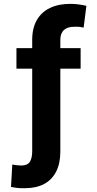

<svg xmlns="http://www.w3.org/2000/svg" viewBox="-20 -780 509 1004"><path d="M401.6 -528.3V-420.9H295.5V12.3Q295.5 74.6 273.5 117.6Q251.5 160.5 210.2 182.3Q168.9 204.1 110.4 204.1Q91.9 204.6 74.6 203.1Q57.3 201.7 37.5 197.3L44.3 80.1Q52.8 82.4 67.3 83.9Q81.7 85.4 91 85.5Q124.5 85.4 136.4 65.8Q148.2 46.2 148.4 12.3V-420.9H66V-528.3H148.4V-572.7Q148.7 -633.8 172.8 -675.4Q196.9 -717 241.5 -738.4Q286 -759.8 347.3 -759.8Q370.4 -759.8 392.1 -756.8Q413.8 -753.9 431.8 -749.4L417.4 -635.7Q407.7 -638 396.9 -639.3Q386 -640.5 368.4 -640Q334.2 -640.5 315 -623.5Q295.8 -606.5 295.5 -572.7V-528.3Z"/></svg>

Font: Inter V
Style: 
Weight: 400
Designer: Rasmus Andersson
Foundry: rsms
Version: Version 4.000;git-a3f224843